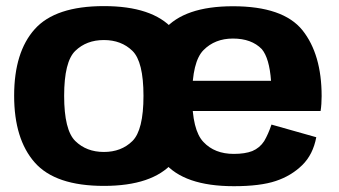

<svg xmlns="http://www.w3.org/2000/svg" viewBox="-20 -620 1140 645"><path d="M329 4.5Q492 4.5 561 -74Q630 -152.5 630 -298.5Q630 -445 561 -522.2Q492 -599.5 329 -599.5Q166 -599.5 96.8 -522.2Q27.5 -445 27.5 -298.5Q27.5 -152.5 96.8 -74Q166 4.5 329 4.5ZM329 -109.5Q270.5 -109.5 233 -146.2Q195.5 -183 195.5 -298Q195.5 -413 233 -449.2Q270.5 -485.5 329 -485.5Q387.5 -485.5 424.8 -449.2Q462 -413 462 -298Q462 -183 424.8 -146.2Q387.5 -109.5 329 -109.5ZM765.5 5.5V-103Q701 -103 663.5 -143Q625.5 -182.5 625.5 -296.5Q625.5 -413 663.5 -451.5Q702 -490.5 762.5 -490.5Q825 -490.5 859.5 -455Q885 -424.5 890.5 -348.5H610V-247H1057Q1060.5 -269.5 1060.5 -297Q1060.5 -437.5 996 -518.5Q931 -599 762.5 -599Q598.5 -599 531 -519.5Q463 -440 463 -297Q463 -157 530.5 -75.5Q597.5 5.5 765.5 5.5ZM765.5 -103V5.5Q854.5 5.5 906.5 -12Q958 -29 995 -65Q1031.5 -100.5 1042.5 -159L892 -201.5Q881.5 -170 867.5 -146Q852.5 -123 827.5 -112.5Q803 -103 765.5 -103Z"/></svg>

Font: Anybody Thin
Style: Bold
Weight: 700
Version: Version 1.113;gftools[0.9.25]